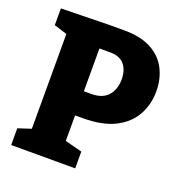

<svg xmlns="http://www.w3.org/2000/svg" viewBox="-128 -817 874 927"><g transform="rotate(20 309.0 -353.5)"><path d="M309 -240H271V-109L359 -86V0H30V-86L97 -108V-595L30 -616V-702L275 -707H355Q440 -707 494.5 -677Q549 -647 574.5 -596Q600 -545 600 -483Q600 -416 569.5 -360.5Q539 -305 475 -272.5Q411 -240 309 -240ZM327 -584H271V-364H309Q366 -364 394.5 -396Q423 -428 423 -480Q423 -528 399 -556Q375 -584 327 -584Z"/></g></svg>

Font: Bitter ExtraBold
Style: Regular
Weight: 800
Designer: Sol Matas, and Bitter project Authors
Foundry: Sol Matas
Version: Version 2.001